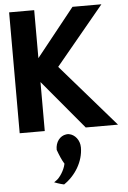

<svg xmlns="http://www.w3.org/2000/svg" viewBox="-66 -760 764 1144"><g transform="rotate(-5 316.0 -188.0)"><path d="M389 126C389 82 360 47 325 41C319 40 316 40 308 41C271 46 243 81 244 128C256 161 269 192 283 214C274 258 243 297 229 307L212 319L231 326C245 331 257 334 270 337C339 291 389 210 389 126ZM621 10 296 -364 585 -713H412L183 -426V-713H33V10H183V-283L428 10Z"/></g></svg>

Font: Bluebird
Style: SfBdNrw
Weight: 700
Designer: Jasper
Foundry: Cannot Into Space Fonts
Version: Version 0.98